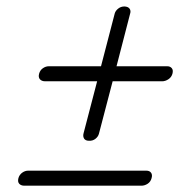

<svg xmlns="http://www.w3.org/2000/svg" viewBox="-20 -650 568 594"><path d="M255.5 -214.5Q244.5 -214.5 240.2 -221.2Q236 -228 238.5 -237.5L280.5 -398.5H120Q109 -398.5 103.5 -404.8Q98 -411 101 -422Q104 -433 112.8 -439Q121.5 -445 131 -445H292.5L335 -608.5Q337.5 -617 345.8 -623.5Q354 -630 365 -630Q376.5 -629.5 381 -623Q385.5 -616.5 382.5 -607.5L340.5 -445H497.5Q506.5 -445 511.5 -439Q516.5 -433 513.5 -422Q510.5 -411 501 -404.8Q491.5 -398.5 481.5 -398.5H328.5L286 -236Q283.5 -227 275.2 -220.5Q267 -214 255.5 -214.5ZM37 -99Q40 -109.5 48.8 -115.8Q57.5 -122 67 -122H433Q442.5 -122 447.2 -115.8Q452 -109.5 449 -99Q446 -87.5 436.8 -81.5Q427.5 -75.5 417.5 -75.5H55.5Q45 -75.5 39.5 -81.5Q34 -87.5 37 -99Z"/></svg>

Font: Fraunces 72pt S050
Style: Italic
Weight: 400
Italic angle: -16°
Version: Version 1.000; ttfautohint (v1.8.3)